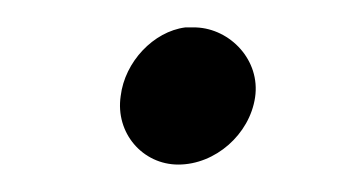

<svg xmlns="http://www.w3.org/2000/svg" viewBox="-20 -149 252 140"><path d="M68 -79C64 -52 84 -29 110 -29C137 -29 162 -51 166 -78C170 -105 148 -128 123 -129H115C92 -126 71 -104 68 -79Z"/></svg>

Font: Hussar Pisanka
Style: Kur
Weight: 400
Designer: Robert Jablonski
Foundry: Cannot Into Space Fonts
Version: Version 1.070